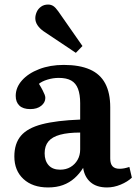

<svg xmlns="http://www.w3.org/2000/svg" viewBox="-20 -809 602 843"><path d="M191 14Q123 14 83 -23Q43 -60 43 -122Q43 -179 72 -213Q101 -247 164.5 -263.5Q228 -280 332 -284V-356Q332 -394 322.5 -419Q313 -444 292.5 -455.5Q272 -467 238 -467Q213 -467 188.5 -459.5Q164 -452 151 -441Q161 -425 167 -413Q173 -401 176 -393.5Q179 -386 179 -379Q179 -359 161 -344.5Q143 -330 113 -330Q81 -330 65 -345.5Q49 -361 49 -388Q49 -425 76.5 -456Q104 -487 152 -505.5Q200 -524 260 -524Q329 -524 374.5 -504Q420 -484 442 -442.5Q464 -401 464 -338V-113Q464 -90 474 -79Q484 -68 505 -68Q515 -68 525.5 -70Q536 -72 548 -76L559 -29Q540 -11 510 1.5Q480 14 450 14Q404 14 377.5 -9Q351 -32 345 -72Q329 -46 307 -26.5Q285 -7 256.5 3.5Q228 14 191 14ZM244 -64Q270 -64 289.5 -75.5Q309 -87 320.5 -107Q332 -127 332 -153V-227Q279 -227 244 -217.5Q209 -208 192.5 -188Q176 -168 176 -136Q176 -103 193.5 -83.5Q211 -64 244 -64ZM313 -577 171 -672Q154 -684 144.5 -698.5Q135 -713 135 -729Q135 -742 141 -756Q147 -770 160 -779.5Q173 -789 191 -789Q204 -789 214 -782.5Q224 -776 236 -759L342 -607Z"/></svg>

Font: Literata 18pt SemiBold
Style: Regular
Weight: 600
Designer: Latin by Veronika Burian and Jose Scaglione. Greek by Irene Vlachou. Cyrillic by Vera Evstafieva.
Foundry: TypeTogether
Version: Version 3.103;gftools[0.9.29]